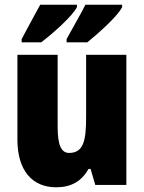

<svg xmlns="http://www.w3.org/2000/svg" viewBox="-20 -786 611 816"><path d="M499 -756V-766H343C328 -735 297 -682 263 -620V-606H351C399 -645 482 -719 499 -756ZM307 -756V-766H151C135 -736 105 -683 72 -620V-606H155C210 -648 288 -718 307 -756ZM517 -553H346V-289C346 -194 337 -136 274 -136C238 -136 225 -174 225 -248V-553H54V-193C54 -60 118 10 219 10C281 10 327 -15 356 -68H365L385 0H517Z"/></svg>

Font: Noto Sans Condensed Black
Style: Regular
Weight: 900
Width: 3
Designer: Monotype Design Team
Foundry: Monotype Imaging Inc.
Version: Version 2.013